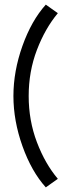

<svg xmlns="http://www.w3.org/2000/svg" viewBox="-20 -765 284 830"><path d="M38 -350Q38 -457 77 -566.5Q116 -676 178 -745L230 -708Q175 -642 139.5 -549Q104 -456 104 -350Q104 -244 139.5 -150.5Q175 -57 230 8L178 45Q116 -24 77 -133.5Q38 -243 38 -350Z"/></svg>

Font: Lineal Light
Style: Regular
Weight: 300
Designer: Created by Frank Adebiaye with contributions from Anton Moglia & Ariel Martín Pérez
Created by Frank ADEBIAYE with FontF
Foundry: Velvetyne Type Foundry
Version: Version 2.000